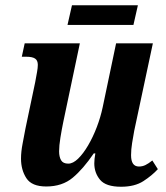

<svg xmlns="http://www.w3.org/2000/svg" viewBox="-20 -701 633 731"><path d="M441 10Q383 10 361 -16.5Q339 -43 339 -79Q339 -95 343 -117H337Q297 -58 257 -24.5Q217 9 156 9Q101 9 80.5 -22.5Q60 -54 60 -97Q60 -123 66 -154Q72 -185 77 -212L114 -388Q118 -410 121 -426.5Q124 -443 124 -454Q124 -471 113.5 -478Q103 -485 80 -485H63L74 -536H284L221 -237Q215 -208 210 -177Q205 -146 205 -125Q205 -104 212.5 -91Q220 -78 240 -78Q258 -78 277.5 -97Q297 -116 315.5 -147.5Q334 -179 348.5 -217Q363 -255 371 -293L422 -536H562L491 -203Q487 -181 483 -156.5Q479 -132 479 -110Q479 -67 509 -67Q522 -67 533.5 -72.5Q545 -78 560 -90L581 -57Q559 -33 526 -11.5Q493 10 441 10ZM237 -606 254 -681H505L488 -606Z"/></svg>

Font: Noto Serif Condensed
Style: Bold Italic
Weight: 700
Width: 3
Italic angle: -12°
Designer: Monotype Design Team
Foundry: Monotype Imaging Inc.
Version: Version 2.014